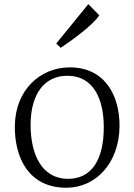

<svg xmlns="http://www.w3.org/2000/svg" viewBox="-20 -884 641 916"><path d="M269.5 -655.8C328.6 -695.8 422.9 -763.7 453.6 -811L401.4 -864.3L248.5 -676.8ZM50.8 -283.7C48.8 -131.3 117.7 12.2 296.9 11.7C440.4 11.2 548.8 -109.4 550.3 -281.7C551.3 -428.2 480.5 -564.5 309.6 -562.5C172.4 -561 53.2 -456.1 50.8 -283.7ZM300.3 -30.8C176.8 -33.7 126 -150.9 126 -288.1C126 -435.1 191.9 -524.4 304.7 -522.5C427.7 -520.5 475.1 -409.2 475.1 -277.3C475.1 -116.2 413.1 -28.3 300.3 -30.8Z"/></svg>

Font: Merriweather
Style: Light
Weight: 250
Designer: Eben Sorkin ( eben@eyebytes.com )
Foundry: Sorkin Type Co.
Version: Version 1.003